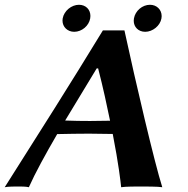

<svg xmlns="http://www.w3.org/2000/svg" viewBox="-67 -780 788 803"><path d="M493.2 -703C492.6 -699.6 492.3 -696.4 492.3 -693.2C492.3 -666.9 511.8 -647 540.3 -647C571.3 -647 602.8 -672 608.2 -703C608.8 -706.3 609.1 -709.6 609.1 -712.7C609.1 -739.9 588.1 -760 560.3 -760C528.3 -760 498.9 -735 493.2 -703ZM195.2 -703C194.7 -699.9 194.4 -696.8 194.4 -693.8C194.4 -667.2 215.5 -647 243.3 -647C275.3 -647 304.8 -672 310.2 -703C310.8 -706.6 311.1 -710 311.1 -713.4C311.1 -740.2 291.7 -760 263.3 -760C232.3 -760 200.9 -735 195.2 -703ZM393.3 -275.1C364.8 -274.5 333.3 -274 309.6 -274C280.7 -274 236.7 -274.5 205.5 -275.9L337.5 -494H343.4C364.6 -412 380.2 -338.5 393.3 -275.1ZM172.2 -219.2C210.4 -220.1 269.5 -221 305.2 -221C337.3 -221 371.9 -220.4 404.5 -219.7C429.1 -93.7 437.6 -18.7 439.7 3C457.3 0 504.3 0 521.3 0C538.3 0 595.3 0 611.7 3C579.5 -98 500.8 -434 453.4 -653H363.4C228.3 -431 92.7 -218 -47.3 3C-34.7 0 -1.7 0 9.3 0C20.3 0 42.3 0 53.7 3C80 -56.2 123.3 -135.1 172.2 -219.2Z"/></svg>

Font: Linux Biolinum O 
Style: Bold Italic
Weight: 700
Designer: Philipp H. Poll
Foundry: Philipp H. Poll
Version: Version 1.3.2